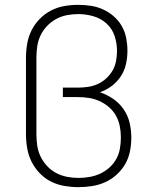

<svg xmlns="http://www.w3.org/2000/svg" viewBox="-20 -763 640 791"><path d="M303 8Q274 8 245 3Q216 -2 190 -15Q164 -28 143.5 -49.5Q123 -71 110 -97Q97 -123 92 -152Q87 -181 87 -210V-525Q87 -554 92 -583Q97 -612 110 -638Q123 -664 143.5 -685Q164 -706 190 -719.5Q216 -733 244.5 -738Q273 -743 302 -743H303Q303 -743 303 -743Q303 -743 303 -743Q329 -743 355 -739Q381 -735 405 -724Q429 -713 449 -695.5Q469 -678 482 -655Q495 -632 500 -606Q505 -580 505 -554Q505 -526 499 -499Q493 -472 478 -449Q463 -426 440.5 -409Q418 -392 392 -383Q421 -373 446.5 -355.5Q472 -338 489.5 -312.5Q507 -287 514 -257Q521 -227 521 -196Q521 -168 515.5 -140Q510 -112 496 -87.5Q482 -63 460.5 -43.5Q439 -24 413.5 -12.5Q388 -1 360 3.5Q332 8 303 8ZM304 -30Q326 -30 349 -34Q372 -38 392.5 -47.5Q413 -57 430.5 -72.5Q448 -88 459 -108Q470 -128 474 -151Q478 -174 478 -197Q478 -220 473.5 -243Q469 -266 458 -286Q447 -306 429 -321.5Q411 -337 390 -346.5Q369 -356 346 -359.5Q323 -363 300 -363H239V-402H300Q321 -402 342 -405Q363 -408 382 -416.5Q401 -425 417 -439.5Q433 -454 443.5 -472Q454 -490 458 -511Q462 -532 462 -553Q462 -585 452 -615Q442 -645 419 -666Q396 -687 365 -696Q334 -705 303 -705Q303 -705 303 -705Q303 -705 303 -705Q279 -705 255.5 -700.5Q232 -696 211 -684.5Q190 -673 173.5 -655.5Q157 -638 147 -617Q137 -596 133.5 -572.5Q130 -549 130 -525V-210Q130 -186 133.5 -162.5Q137 -139 147.5 -117.5Q158 -96 174.5 -78.5Q191 -61 212 -50Q233 -39 256.5 -34.5Q280 -30 304 -30Z"/></svg>

Font: Zed Sans Extralight Extended
Style: Regular
Weight: 200
Width: 7
Designer: Belleve Invis
Foundry: Belleve Invis
Version: Version 1.0.0; ttfautohint (v1.8.4)